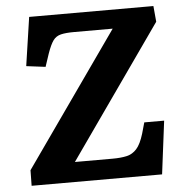

<svg xmlns="http://www.w3.org/2000/svg" viewBox="-51 -750 762 799"><g transform="rotate(-5 330.0 -350.5)"><path d="M625 -635 237 -83H394Q429 -83 453.5 -88.5Q478 -94 495.5 -113.5Q513 -133 526 -176L539 -222H622L594 0H49L50 -65L442 -622H280Q246 -622 225.5 -617Q205 -612 193 -595.5Q181 -579 168 -542L150 -488L70 -498L100 -701H619Z"/></g></svg>

Font: Literata
Style: Bold Italic
Weight: 700
Italic angle: -2°
Designer: Latin by Veronika Burian and Jose Scaglione. Greek by Irene Vlachou. Cyrillic by Vera Evstafieva
Foundry: TypeTogether
Version: Version 3.103;gftools[0.9.29]